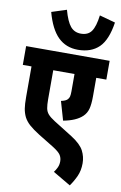

<svg xmlns="http://www.w3.org/2000/svg" viewBox="-114 -957 766 1218"><g transform="rotate(10 269.0 -347.5)"><path d="M538 -501H473V-382Q473 -331 465 -301Q457 -271 435 -250Q395 -212 313 -197L278 -318Q308 -324 319 -336Q327 -344 330 -355.5Q333 -367 333 -390V-501H196V-313Q196 -279 200 -257Q204 -235 218 -219Q232 -203 262 -184L382 -109Q443 -70 462.5 -32Q482 6 482 48Q482 95 465.5 131.5Q449 168 426 200L312 133Q323 119 331.5 101Q340 83 340 61Q340 38 328.5 20Q317 2 279 -22L181 -82Q138 -109 114 -130.5Q90 -152 77 -177Q65 -202 60.5 -229.5Q56 -257 56 -304V-501H0V-622H538ZM529 -867Q512 -753 462 -704.5Q412 -656 327 -656Q250 -656 199 -706Q148 -756 119 -863L215 -894Q235 -821 260.5 -790.5Q286 -760 328 -760Q374 -760 396 -791.5Q418 -823 427 -895Z"/></g></svg>

Font: Noto Sans Condensed ExtraBold
Style: Italic
Weight: 800
Width: 3
Italic angle: -12°
Designer: Monotype Design Team
Foundry: Monotype Imaging Inc.
Version: Version 2.013; ttfautohint (v1.8.4.7-5d5b)